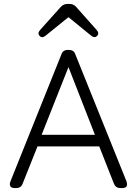

<svg xmlns="http://www.w3.org/2000/svg" viewBox="-20 -953 693 973"><path d="M54 0Q38 0 32.5 -9Q27 -18 33 -34L291 -677Q298 -700 324 -700H329Q355 -700 362 -677L621 -34Q632 0 600 0H590Q566 0 557 -23L483 -211H170L95 -23Q87 0 62 0ZM191 -270H461L327 -613ZM289 -919Q303 -933 321 -933H333Q352 -933 365 -919L469 -802Q485 -784 472 -771Q459 -758 441 -773L327 -866L212 -773Q193 -757 181 -771Q168 -784 184 -802Z"/></svg>

Font: Zen Maru Gothic
Style: Regular
Weight: 400
Designer: Yoshimichi Ohira
Foundry: Positype
Version: Version 1.002